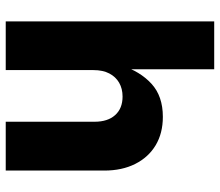

<svg xmlns="http://www.w3.org/2000/svg" viewBox="-69 -699 768 670"><g transform="rotate(90 315.0 -364.0)"><path d="M224.6 -306.2V0H54.7V-727.5H221.7V-402.8H208Q229 -468.8 272.2 -508.5Q315.4 -548.3 387.7 -548.3Q444.8 -548.3 486.8 -523.2Q528.8 -498 552 -451.9Q575.2 -405.8 575.2 -343.8V0H404.8V-310.1Q404.8 -356 381.6 -381.8Q358.4 -407.7 316.9 -407.7Q289.6 -407.7 268.8 -395.8Q248 -383.8 236.3 -361.3Q224.6 -338.9 224.6 -306.2Z"/></g></svg>

Font: Inter 17pt ExtraBold
Style: Regular
Weight: 800
Version: Version 4.001;git-66647c0bb